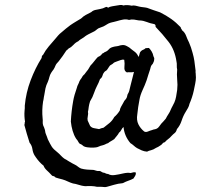

<svg xmlns="http://www.w3.org/2000/svg" viewBox="-20 -750 826 790"><path d="M127 -103.5 123 -109.4Q115.7 -120.6 113.3 -136.7Q111.3 -151.4 101.6 -163.1L90.3 -199.7Q85.4 -216.8 80.1 -236.3Q82 -239.3 81.5 -242.7Q81.1 -246.1 83 -249Q79.1 -272.5 81.1 -294.9Q82 -301.8 82 -304.7V-315.4Q86.9 -369.1 106 -419.4Q125 -469.7 151.4 -511.7Q151.4 -521 157.2 -524.4Q167 -543 180.7 -559.1Q194.3 -575.2 208 -590.8Q212.9 -596.7 219.2 -604Q225.6 -611.3 233.4 -617.2Q242.2 -625 251.2 -632.3Q260.3 -639.6 269.5 -646.5Q274.9 -650.4 280.5 -653.8Q286.1 -657.2 291.5 -660.6L313.5 -673.8Q322.3 -682.6 333 -688.5Q343.8 -694.3 355.5 -700.2Q363.3 -708 377 -710Q391.1 -712.4 403.3 -715.8Q407.2 -717.8 414.6 -720.7Q421.9 -723.6 423.8 -717.8Q431.2 -722.7 441.4 -724.1Q446.3 -725.1 451.4 -725.8Q456.5 -726.6 461.9 -727.5Q466.8 -728.5 474.6 -729.5Q482.4 -730.5 487.3 -727.5Q496.1 -729.5 504.9 -729Q513.7 -728.5 521.5 -726.6Q529.3 -728.5 537.6 -726.6Q545.9 -724.6 553.7 -722.7Q557.6 -721.7 561.8 -721.2Q565.9 -720.7 569.8 -720.2Q573.7 -719.7 577.6 -719.2Q581.5 -718.8 585 -717.8Q598.6 -712.9 612.3 -708Q626 -703.1 638.7 -699.2Q664.1 -686.5 684.6 -671.9Q705.1 -657.2 723.6 -637.7Q723.6 -633.8 725.6 -631.8Q728 -629.9 728.5 -626Q740.2 -617.2 745.6 -603Q748 -596.2 751.2 -589.1Q754.4 -582 757.8 -575.2Q766.6 -555.2 772.5 -532.2Q777.3 -515.6 779.8 -499Q782.2 -482.4 784.2 -463.9Q785.2 -459 784.7 -456.1Q784.2 -453.6 785.2 -448.2Q785.2 -442.4 785.6 -439.9Q786.1 -437.5 786.1 -431.6Q786.1 -419.9 783.2 -405.8L777.3 -377Q774.4 -363.3 769.5 -348.6Q764.6 -334 759.8 -323.2Q757.8 -313.5 753.4 -305.7Q749 -297.9 744.1 -290Q733.9 -273.9 727.1 -252.9Q720.7 -233.4 708 -218.8Q705.1 -207.5 698.7 -202.6Q695.3 -200.2 692.1 -197Q689 -193.8 685.5 -190.4Q682.1 -186.5 678.7 -183.3Q675.3 -180.2 671.9 -177.7Q668.5 -175.3 665 -172.1Q661.6 -168.9 658.2 -165Q651.9 -164.1 648.4 -159.2Q645 -154.3 639.6 -151.4Q630.9 -145 622.1 -141.6Q611.3 -134.3 601.1 -131.8Q591.8 -129.9 585 -126Q573.2 -127 563 -131.3Q552.7 -135.7 543.9 -140.6Q536.6 -145 530.3 -150.9Q523.9 -156.7 516.6 -161.1Q491.7 -190.4 488.3 -227.5Q482.4 -222.7 479 -215.3Q475.1 -207.5 469.7 -204.1Q466.8 -197.8 460.4 -190.4Q458 -187.5 455.3 -184.3Q452.6 -181.2 450.2 -177.7Q446.8 -175.3 443.6 -173.3Q440.4 -171.4 437 -169.4Q429.7 -165.5 424.8 -161.1Q417 -158.7 413.1 -156.2Q408.7 -153.8 399.4 -151.4Q395 -150.9 387.7 -147.5Q380.4 -144 375 -143.6Q368.2 -142.6 364.3 -142.6H353.5Q347.7 -142.6 338.4 -144Q329.1 -145.5 324.2 -148.4Q315.4 -156.2 311.5 -157.2Q308.1 -157.7 305.7 -161.1Q303.7 -163.6 302.7 -165.5Q301.8 -168 299.8 -170.9Q298.3 -172.4 296.4 -175.3Q294.4 -178.2 293 -179.7Q284.2 -193.4 278.8 -211.9Q273.4 -230.5 271.5 -250Q272.5 -271 274.9 -292.2Q277.3 -313.5 281.2 -335Q283.2 -346.7 287.1 -360.4Q291 -374 295.9 -387.7Q298.3 -397.5 301.3 -402.3Q303.2 -405.8 304.4 -408.9Q305.7 -412.1 306.6 -415Q309.1 -420.9 315.4 -428.7Q320.8 -439 324.2 -441.4Q327.1 -443.4 329.1 -446.3Q330.1 -447.8 331.1 -449.2Q332 -450.7 333 -451.7Q334 -452.6 335 -454.1Q335.9 -455.6 336.9 -457Q341.8 -461.9 345.2 -468.3Q347.2 -471.7 348.9 -474.6Q350.6 -477.5 352.5 -480.5Q359.4 -487.3 367.7 -498Q376 -508.8 382.8 -515.6Q395 -520 400.4 -529.3Q406.7 -531.7 410.2 -535.2Q420.4 -538.6 426.8 -545.9Q433.1 -553.7 444.3 -556.6Q452.6 -559.1 459.5 -559.6Q465.8 -560.1 475.6 -563.5Q485.4 -565.4 490.2 -564.5Q496.1 -563.5 501.5 -560.5Q506.8 -557.6 511.7 -554.7Q517.6 -549.8 523.2 -545.4Q528.8 -541 534.2 -537.1Q544.9 -529.3 549.8 -515.6Q553.2 -522 554.2 -528.3Q555.2 -534.7 559.6 -539.1Q564.5 -543.9 569.3 -545.4Q574.2 -546.9 579.1 -551.8Q585.9 -551.8 592.8 -552.7Q598.6 -546.9 604 -538.1Q609.4 -529.3 611.3 -518.6Q613.3 -514.6 614.3 -511.7Q615.2 -508.8 614.3 -504.9Q614.3 -500 612.3 -495.6Q610.4 -491.2 608.4 -487.3Q604.5 -483.4 601.6 -478.5Q600.6 -475.6 599.6 -472.2Q598.6 -468.8 597.7 -464.8L590.3 -442.4Q588.4 -436.5 586.7 -430.7Q585 -424.8 583 -418.9Q579.6 -409.2 575.4 -399.2Q571.3 -389.2 566.4 -378.9Q556.6 -357.4 553.7 -338.9Q547.9 -309.6 544.9 -279.3Q541 -255.9 549.3 -238.8Q557.6 -221.7 573.2 -209Q580.1 -205.1 588.9 -209Q598.1 -212.9 605.5 -214.8Q611.3 -217.3 615.7 -217.8Q619.6 -218.3 625 -220.7Q630.4 -223.1 635.3 -230Q640.1 -236.8 643.6 -241.2Q649.9 -247.1 653.3 -251.5Q657.2 -256.8 662.1 -261.7Q664.6 -266.6 667.2 -271.2Q669.9 -275.9 672.9 -280.3Q679.2 -289.6 682.6 -298.8Q684.1 -301.3 686 -306.2Q687 -308.1 690.4 -314.5Q692.4 -318.4 693.8 -321.3Q695.3 -324.2 697.3 -328.1Q702.1 -338.9 704.6 -352.5Q707 -366.2 709 -379.9Q711.4 -401.4 709 -422.9Q707 -444.3 709 -463.9Q707 -471.7 707.5 -480.5Q708 -489.3 706.1 -497.1Q699.2 -544.9 673.8 -577.6Q648.4 -610.4 620.1 -639.6Q621.1 -649.4 614.3 -650.9Q610.8 -651.9 607.2 -652.6Q603.5 -653.3 599.6 -654.3Q596.2 -655.3 592.5 -656.5Q588.9 -657.7 585 -659.2Q578.1 -661.6 569.3 -664.1Q561 -666 550.8 -666Q542 -668 531.7 -669.4Q521.5 -670.9 510.7 -668Q499 -671.9 486.3 -669.4Q473.6 -667 460.9 -663.1Q457.5 -662.1 454.3 -661.4Q451.2 -660.6 447.8 -659.7Q444.3 -659.2 440.9 -658.2Q437.5 -657.2 433.6 -656.2Q426.3 -653.8 420.4 -649.9Q417 -647.9 413.6 -645.8Q410.2 -643.6 406.2 -641.6Q403.8 -640.6 401.1 -639.6Q398.4 -638.7 396 -637.7Q393.6 -636.7 390.9 -635.7Q388.2 -634.8 385.7 -633.8Q379.9 -630.4 374.5 -625.5Q370.1 -621.6 362.3 -618.2Q357.4 -616.2 352.5 -613.3Q347.7 -610.4 342.8 -608.4Q338.4 -606 335.2 -604Q332 -602.1 329.6 -600.1Q327.6 -598.1 325.7 -596.9Q323.7 -595.7 322.3 -594.7Q319.3 -592.8 316.7 -591.1Q314 -589.4 311.5 -587.9Q307.1 -585.4 301.8 -580.1Q291 -575.2 282.2 -565.4Q273.4 -555.7 262.7 -550.8L258.3 -546.4Q256.8 -544.9 252.9 -542Q245.1 -530.3 237.8 -519.5Q230.5 -508.8 221.7 -498Q210.9 -487.3 208 -479.5Q205.1 -471.7 200.2 -463.9L195.3 -457.5Q193.4 -455.1 190.4 -450.2Q185.5 -442.4 183.1 -432.6Q182.1 -427.7 180.4 -422.9Q178.7 -418 176.8 -413.1Q169.9 -399.4 167 -386.2Q164.1 -373 162.1 -358.4Q161.1 -354.5 160.6 -351.1Q160.2 -347.7 159.7 -344.7Q159.2 -341.8 158.7 -338.6Q158.2 -335.4 157.2 -332Q151.9 -296.4 155.3 -263.7Q155.8 -259.3 156 -255.4Q156.2 -251.5 155.8 -247.6Q155.3 -240.7 158.2 -232.4Q161.1 -227.5 163.1 -220.7Q165.5 -214.8 166 -209Q166.5 -203.6 168.9 -198.2Q171.4 -192.4 173.3 -187Q175.3 -181.6 176.8 -176.8Q187 -155.8 193.4 -146Q199.7 -136.2 217.8 -122.1Q221.2 -119.1 224.4 -116.2Q227.5 -113.3 230.5 -109.9Q236.3 -103.5 244.1 -97.7Q245.6 -96.7 247.3 -95.7Q249 -94.7 251 -93.8Q252.9 -92.8 254.9 -91.6Q256.8 -90.3 258.8 -88.9Q266.6 -84 275.4 -79.1Q284.2 -74.2 293.9 -69.3Q297.4 -67.4 303.2 -62.5Q307.6 -59.1 313.5 -56.6Q325.2 -53.2 338.4 -52.2L365.2 -50.8Q367.2 -50.3 368.9 -49.8Q370.6 -49.3 372.1 -48.8Q373.5 -48.3 375.2 -47.9Q377 -47.4 378.9 -46.9Q382.8 -45.9 385.7 -46.4Q388.7 -46.9 392.6 -45.9Q402.3 -39.1 409.2 -39.1L417 -35.6Q419.9 -34.2 424.8 -34.2Q435.5 -27.3 452.4 -29.8Q469.2 -32.2 486.8 -36.4Q504.4 -40.5 517.6 -38.1Q523.4 -40 528.8 -41Q534.2 -42 539.1 -40Q539.6 -32.2 536.1 -26.4Q534.2 -23.4 532.5 -20.8Q530.8 -18.1 529.3 -15.6Q520 -10.3 506.8 -5.9Q501 -3.9 497.3 -2.2Q493.7 -0.5 491.7 0.5Q486.8 3.4 483.4 3.9Q475.1 4.4 466.6 6.1Q458 7.8 449.2 10.3Q440.4 12.7 433.1 14.9Q425.8 17.1 419.9 18.6Q414.6 20.5 406.7 19.5Q403.3 19 399.7 18.8Q396 18.6 391.6 18.6H378.9Q374 17.6 368.2 16.6Q362.3 15.6 355.5 15.6Q347.7 15.1 340.3 15.6Q333 16.6 326.2 15.6Q321.8 15.1 316.4 13.9Q311 12.7 304.7 10.7Q289.6 5.9 280.3 4.9Q274.9 3.4 269.5 1.2Q264.2 -1 258.8 -3.4Q253.4 -5.9 248 -8.1Q242.7 -10.3 237.3 -11.7Q229.5 -13.7 222.2 -15.6Q214.8 -17.6 209 -19.5Q203.1 -25.4 200.2 -25.4Q196.8 -25.4 194.3 -27.3Q180.7 -42 171.9 -49.8Q162.6 -58.6 159.2 -68.4Q142.1 -81.5 127 -103.5ZM462.9 -498Q455.1 -495.1 451.7 -493.7Q448.2 -492.2 443.4 -487.3Q441.4 -485.4 438 -483.9Q434.6 -482.4 432.6 -480.5Q430.7 -478 429 -475.6Q427.2 -473.1 425.8 -470.7Q424.3 -468.3 422.6 -465.8Q420.9 -463.4 418.9 -460.9Q416 -459 413.1 -457Q410.2 -455.1 408.2 -452.1Q403.8 -447.3 401.4 -438Q398.9 -429.7 391.6 -424.8Q388.7 -416.5 385.5 -409.4Q382.3 -402.3 378.9 -396Q372.6 -383.8 367.2 -368.2Q361.3 -350.1 350.6 -333Q346.7 -320.8 345.2 -310.5Q343.8 -296.9 341.8 -290Q343.8 -283.2 341.3 -272Q338.9 -260.7 340.8 -253.9Q343.3 -247.6 345.7 -243.2Q348.1 -238.8 350.6 -232.4Q356.4 -224.6 366.7 -222.7Q377 -220.7 387.7 -218.8Q392.6 -220.7 396.5 -222.2Q400.4 -223.6 406.2 -224.6Q418.9 -234.4 430.7 -244.1Q442.4 -253.9 450.2 -268.6Q462.9 -279.3 472.7 -294.9Q473.6 -302.7 478 -310.5Q482.4 -318.4 486.3 -325.2Q492.2 -337.4 495.6 -339.8Q498.5 -342.3 501 -347.7Q502.4 -350.1 503.4 -355.5Q504.4 -361.3 505.9 -363.3Q507.8 -366.2 509.3 -369.6Q510.7 -373 511.7 -376Q514.2 -386.2 516.6 -396.2Q519 -406.2 521.5 -415.5Q523.9 -425.3 526.4 -434.8Q528.8 -444.3 531.2 -454.1Q522.5 -452.1 516.1 -452.6Q512.7 -453.1 509.3 -452.9Q505.9 -452.6 502 -452.1Q490.2 -458 491.9 -473.6Q493.7 -489.3 491.2 -503.9Q484.9 -505.9 476.6 -502.9Z"/></svg>

Font: Taprom
Style: Regular
Weight: 400
Designer: Danh Hong
Version: Version 8.002; ttfautohint (v1.8.3)